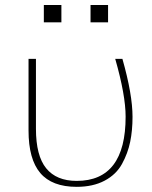

<svg xmlns="http://www.w3.org/2000/svg" viewBox="-20 -721 599 759"><path d="M92.8 -205.1V-488.3H122.1V-211.9Q122.1 -105.5 162.6 -55.7Q203.1 -5.9 283.2 -5.9Q476.6 -5.9 476.6 -259.8Q476.6 -344.7 435.5 -488.3H463.9Q503.9 -347.7 503.9 -258.8Q503.9 -205.1 494.6 -160.2Q485.4 -115.2 462.4 -73.2Q439.5 -31.2 393.6 -6.8Q347.7 17.6 283.2 17.6Q185.5 17.6 139.2 -37.1Q92.8 -91.8 92.8 -205.1ZM153.3 -632.8V-701.2H222.7V-632.8ZM337.9 -632.8V-701.2H407.2V-632.8Z"/></svg>

Font: Gothic A1 Thin
Style: Regular
Weight: 250
Designer: HanYang I&C Co.,Ltd.
Foundry: HanYang I&C Co.,Ltd.
Version: Version 2.50